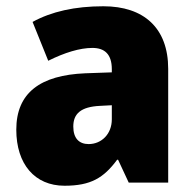

<svg xmlns="http://www.w3.org/2000/svg" viewBox="-20 -583 616 613"><path d="M310 -563C219 -563 144 -546 84 -513L134 -389C186 -415 235 -430 275 -430C314 -430 337 -410 337 -362V-352L252 -349C109 -343 32 -287 32 -169C32 -59 91 10 186 10C270 10 311 -15 354 -73H357L391 0H517V-363C517 -494 439 -563 310 -563ZM299 -245 337 -247V-202C337 -155 304 -123 263 -123C233 -123 214 -141 214 -179C214 -220 238 -242 299 -245Z"/></svg>

Font: Noto Sans Devanagari UI SemiCondensed Black
Style: Regular
Weight: 900
Width: 4
Designer: Jelle Bosma - Monotype Design Team
Foundry: Monotype Imaging Inc.
Version: Version 2.004